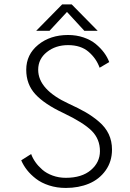

<svg xmlns="http://www.w3.org/2000/svg" viewBox="-20 -870 610 900"><path d="M438 -725.5H375.5L294 -814L212 -725.5H149.5L271.5 -849.5H316ZM288.5 11Q246.5 11 210.2 -0.8Q174 -12.5 148.8 -32Q123.5 -51.5 106.5 -73.2Q89.5 -95 79.5 -118.5L126 -148Q133 -128.5 146 -110Q159 -91.5 178.5 -74.5Q198 -57.5 226.8 -47Q255.5 -36.5 288.5 -36.5Q363.5 -36.5 406 -72.8Q448.5 -109 448.5 -161.5Q448.5 -218 409.8 -256.8Q371 -295.5 276.5 -340.5Q189 -381.5 146 -428Q103 -474.5 103 -543Q103 -614.5 159.2 -660.2Q215.5 -706 299 -706Q338 -706 371.8 -694.5Q405.5 -683 428.8 -663.8Q452 -644.5 467.8 -623.2Q483.5 -602 492 -579L447 -552.5Q431.5 -596 395.2 -627.2Q359 -658.5 299 -658.5Q240.5 -658.5 199.8 -626Q159 -593.5 159 -543Q159 -450 302 -384Q349 -362.5 381.2 -344Q413.5 -325.5 444 -299.5Q474.5 -273.5 489.8 -241Q505 -208.5 505 -169Q505 -113 475.2 -71.2Q445.5 -29.5 397 -9.2Q348.5 11 288.5 11Z"/></svg>

Font: League Mono Narrow UltraLight
Style: Regular
Weight: 200
Width: 3
Designer: Tyler Finck
Foundry: The League of Moveable Type / Tyler Finck
Version: Version 2.210